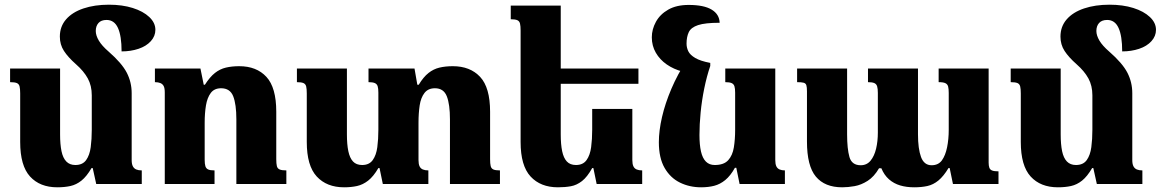

<svg xmlns="http://www.w3.org/2000/svg" viewBox="-20 -784 4945 818"><path d="M541 -102Q541 -85 546 -75.5Q551 -66 560.5 -62Q570 -58 584 -58V0H390L375 -68H370Q349 -32 327 -14.5Q305 3 280 8.5Q255 14 224 14Q150 14 108 -32Q66 -78 66 -179V-386Q66 -405 63.5 -415.5Q61 -426 52 -430Q43 -434 23 -434V-492H236V-211Q236 -169 242 -140Q248 -111 262.5 -96Q277 -81 301 -81Q332 -81 347 -102Q362 -123 366.5 -157Q371 -191 371 -231V-378Q371 -419 354 -450Q337 -481 304 -510Q270 -540 252.5 -567Q235 -594 235 -628Q235 -671 261.5 -701.5Q288 -732 335.5 -748Q383 -764 444 -764Q501 -764 545.5 -750Q590 -736 616 -711.5Q642 -687 642 -657Q642 -630 622.5 -608.5Q603 -587 570 -576Q537 -565 498 -565Q498 -631 482.5 -665Q467 -699 434 -699Q411 -699 399.5 -686Q388 -673 388 -652Q388 -633 401 -611Q414 -589 443 -564Q499 -515 520 -474.5Q541 -434 541 -387Z M1200 -58V0H987V-275Q987 -340 973.5 -374Q960 -408 922 -408Q893 -408 878 -388Q863 -368 857.5 -335Q852 -302 852 -261V-103Q852 -86 855 -76Q858 -66 867 -62Q876 -58 894 -58V0H682V-390Q682 -408 677.5 -417Q673 -426 663.5 -430Q654 -434 640 -434V-492H834L848 -423H853Q874 -456 895.5 -473Q917 -490 942.5 -496Q968 -502 999 -502Q1073 -502 1115 -456.5Q1157 -411 1157 -308V-106Q1157 -87 1159.5 -76.5Q1162 -66 1171.5 -62Q1181 -58 1200 -58Z M2068 -106Q2068 -87 2070.5 -76.5Q2073 -66 2082 -62Q2091 -58 2110 -58V0H1897V-275Q1897 -340 1883.5 -374Q1870 -408 1833 -408Q1804 -408 1788.5 -388Q1773 -368 1768 -335Q1763 -302 1763 -261V-102Q1763 -85 1767.5 -75.5Q1772 -66 1781.5 -62Q1791 -58 1805 -58V0H1611L1597 -68H1592Q1571 -32 1548.5 -14.5Q1526 3 1501 8.5Q1476 14 1446 14Q1372 14 1329.5 -32Q1287 -78 1287 -179V-386Q1287 -405 1284.5 -415.5Q1282 -426 1273 -430Q1264 -434 1245 -434V-492H1458V-211Q1458 -169 1464 -140Q1470 -111 1484 -96Q1498 -81 1523 -81Q1553 -81 1568 -102Q1583 -123 1587.5 -157Q1592 -191 1592 -231V-389Q1592 -407 1589 -416.5Q1586 -426 1577 -430Q1568 -434 1550 -434V-492H1746L1758 -423H1764Q1784 -456 1805.5 -473Q1827 -490 1852.5 -496Q1878 -502 1909 -502Q1983 -502 2025.5 -456.5Q2068 -411 2068 -308Z M2674 -320V-102Q2674 -85 2678.5 -75.5Q2683 -66 2692.5 -62Q2702 -58 2716 -58V0H2522L2508 -68H2503Q2482 -30 2459.5 -12.5Q2437 5 2412 9.5Q2387 14 2357 14Q2283 14 2240.5 -32Q2198 -78 2198 -179V-654Q2198 -673 2195.5 -683.5Q2193 -694 2184 -698Q2175 -702 2156 -702V-760H2369V-211Q2369 -169 2375 -140Q2381 -111 2395 -96Q2409 -81 2434 -81Q2464 -81 2479 -102Q2494 -123 2498.5 -157Q2503 -191 2503 -231V-320ZM2343 -427V-492H2700V-427Z M2967 14Q2918 14 2877 -6Q2836 -26 2811.5 -68.5Q2787 -111 2787 -178Q2787 -227 2800.5 -285.5Q2814 -344 2840.5 -406Q2867 -468 2906 -528L3006 -503Q2991 -459 2980.5 -407.5Q2970 -356 2965 -305Q2960 -254 2960 -209Q2960 -167 2966.5 -138.5Q2973 -110 2987.5 -95.5Q3002 -81 3025 -81Q3064 -81 3082.5 -101.5Q3101 -122 3106.5 -156Q3112 -190 3112 -231V-389Q3112 -407 3109 -416.5Q3106 -426 3097 -430Q3088 -434 3070 -434V-492H3283V-102Q3283 -85 3287.5 -75.5Q3292 -66 3301.5 -62Q3311 -58 3324 -58V0H3131L3117 -69H3111Q3092 -35 3070 -17Q3048 1 3023 7.5Q2998 14 2967 14ZM3006 -516V-503L2888 -479Q2850 -489 2820.5 -509.5Q2791 -530 2774 -559.5Q2757 -589 2757 -625Q2757 -659 2774.5 -691Q2792 -723 2827 -743Q2862 -763 2914 -763Q2979 -763 3012 -743Q3045 -723 3046 -687Q2984 -687 2954 -677Q2924 -667 2914.5 -647Q2905 -627 2905 -598Q2905 -581 2912.5 -565.5Q2920 -550 2942 -537Q2964 -524 3006 -516Z M3979 -492H4192V-91Q4192 -78 4195 -69.5Q4198 -61 4207 -57.5Q4216 -54 4234 -54V0H4040L4026 -68H4021Q4000 -33 3978 -15Q3956 3 3931 8.5Q3906 14 3875 14Q3842 14 3815 6Q3788 -2 3767.5 -20Q3747 -38 3735 -67H3725Q3704 -31 3676.5 -13.5Q3649 4 3621 9Q3593 14 3568 14Q3494 14 3456 -31.5Q3418 -77 3418 -181V-395Q3418 -412 3415.5 -420.5Q3413 -429 3404 -431.5Q3395 -434 3376 -434V-492H3589V-212Q3589 -150 3599 -115Q3609 -80 3647 -80Q3673 -80 3689 -99.5Q3705 -119 3712.5 -150.5Q3720 -182 3720 -219V-388Q3720 -406 3717 -416Q3714 -426 3705 -430Q3696 -434 3678 -434V-492H3891V-212Q3891 -150 3904 -115Q3917 -80 3949 -80Q3978 -80 3993 -101Q4008 -122 4015 -156.5Q4022 -191 4022 -231V-388Q4022 -405 4019.5 -415Q4017 -425 4008 -429.5Q3999 -434 3979 -434Z M4804 -102Q4804 -85 4809 -75.5Q4814 -66 4823.5 -62Q4833 -58 4847 -58V0H4653L4638 -68H4633Q4612 -32 4590 -14.5Q4568 3 4543 8.5Q4518 14 4487 14Q4413 14 4371 -32Q4329 -78 4329 -179V-386Q4329 -405 4326.5 -415.5Q4324 -426 4315 -430Q4306 -434 4286 -434V-492H4499V-211Q4499 -169 4505 -140Q4511 -111 4525.5 -96Q4540 -81 4564 -81Q4595 -81 4610 -102Q4625 -123 4629.5 -157Q4634 -191 4634 -231V-378Q4634 -419 4617 -450Q4600 -481 4567 -510Q4533 -540 4515.5 -567Q4498 -594 4498 -628Q4498 -671 4524.5 -701.5Q4551 -732 4598.5 -748Q4646 -764 4707 -764Q4764 -764 4808.5 -750Q4853 -736 4879 -711.5Q4905 -687 4905 -657Q4905 -630 4885.5 -608.5Q4866 -587 4833 -576Q4800 -565 4761 -565Q4761 -631 4745.5 -665Q4730 -699 4697 -699Q4674 -699 4662.5 -686Q4651 -673 4651 -652Q4651 -633 4664 -611Q4677 -589 4706 -564Q4762 -515 4783 -474.5Q4804 -434 4804 -387Z"/></svg>

Font: Noto Serif Armenian ExtraBold
Style: Regular
Weight: 800
Version: Version 2.007